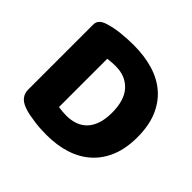

<svg xmlns="http://www.w3.org/2000/svg" viewBox="-157 -793 979 979"><g transform="rotate(45 333.0 -303.5)"><path d="M239 -130Q250 -128 266 -126.5Q282 -125 296 -125Q330 -125 358.5 -135Q387 -145 407.5 -166Q428 -187 439.5 -220.5Q451 -254 451 -301Q451 -391 409 -436.5Q367 -482 297 -482Q283 -482 268.5 -481Q254 -480 239 -478ZM295 16Q278 16 256 15Q234 14 210.5 11Q187 8 163.5 3.5Q140 -1 120 -9Q65 -30 65 -82V-549Q65 -570 76.5 -581.5Q88 -593 108 -600Q151 -614 199 -618.5Q247 -623 285 -623Q363 -623 426.5 -604Q490 -585 535.5 -545.5Q581 -506 606 -446Q631 -386 631 -304Q631 -224 607 -164.5Q583 -105 538.5 -64.5Q494 -24 432 -4Q370 16 295 16Z"/></g></svg>

Font: Baloo
Style: Regular
Weight: 400
Designer: Sarang Kulkarni and Ek Type
Foundry: Ek Type
Version: Version 1.100;PS 1.000;hotconv 1.0.88;makeotf.lib2.5.647800;